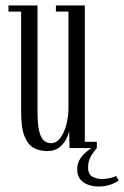

<svg xmlns="http://www.w3.org/2000/svg" viewBox="-20 -543 456 704"><path d="M153 11Q126 11 104.5 -0.2Q83 -11.5 70.2 -42.5Q57.5 -73.5 57.5 -132V-500.5H11V-523H117.5V-136.5Q117.5 -90 123.2 -64.2Q129 -38.5 140.2 -28.2Q151.5 -18 167 -18Q187.5 -18 202 -38.2Q216.5 -58.5 223.8 -88.2Q231 -118 231 -147V-500.5H185V-523H291V-23H335V0H235L233.5 -63Q230.5 -47 221 -29.8Q211.5 -12.5 195 -0.8Q178.5 11 153 11ZM341 141Q323 141 305 135Q287 129 275 115.2Q263 101.5 263 78Q263 56 273.5 39.8Q284 23.5 298.8 12Q313.5 0.5 325.5 -7L335 0Q325 10.5 314 28.8Q303 47 303 70.5Q303 97 319.5 105.2Q336 113.5 354 113.5Q366 113.5 381 110.5Q396 107.5 405.5 102L415.5 118.5Q404.5 127.5 384.2 134.2Q364 141 341 141Z"/></svg>

Font: Imbue 48pt Light
Style: Regular
Weight: 300
Designer: Tyler Finck
Foundry: Etcetera Type Company
Version: Version 1.102